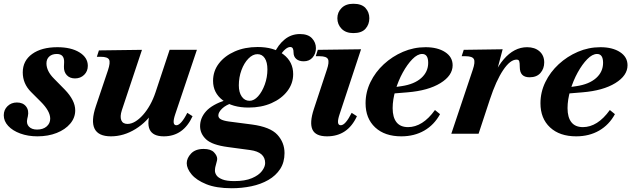

<svg xmlns="http://www.w3.org/2000/svg" viewBox="-33 -711 3357 1021"><path d="M166 14Q116 14 75 -1Q34 -16 10.5 -41.5Q-13 -67 -13 -98Q-13 -127 7 -146.5Q27 -166 57 -166Q89 -166 105.5 -145Q122 -124 115 -92L112 -79Q106 -53 121 -37.5Q136 -22 164 -22Q196 -22 215 -38.5Q234 -55 234 -80Q234 -120 184 -170L132 -222Q88 -266 88 -326Q88 -388 138 -424Q188 -460 272 -460Q345 -460 389.5 -432.5Q434 -405 434 -361Q434 -332 414.5 -313Q395 -294 366 -294Q338 -294 322 -311.5Q306 -329 307 -357L308 -381Q309 -424 269 -424Q244 -424 229 -410.5Q214 -397 214 -374Q214 -333 254 -293L312 -234Q339 -206 353 -178.5Q367 -151 367 -124Q367 -85 340.5 -53.5Q314 -22 268.5 -4Q223 14 166 14Z M557 14Q490 14 470 -26.5Q450 -67 477 -147L541 -337Q555 -379 547 -394Q539 -409 503 -409H482L493 -443L722 -446L615 -125Q604 -91 612 -71.5Q620 -52 645 -52Q665 -52 686 -64.5Q707 -77 727.5 -100Q748 -123 765 -153.5Q782 -184 794 -220L869 -446H1014L899 -104Q879 -45 905 -45Q917 -45 932 -62Q947 -79 963 -111L991 -93Q942 14 838 14Q780 14 763 -22Q746 -58 771 -131L789 -128Q751 -64 688 -25Q625 14 557 14Z M1199 290Q1117 290 1064 268.5Q1011 247 985.5 216Q960 185 960 157Q960 130 983 105.5Q1006 81 1050 81Q1088 81 1105 99Q1122 117 1122 134Q1122 138 1121 142.5Q1120 147 1117 158Q1110 179 1110 197Q1110 209 1118.5 221.5Q1127 234 1149.5 243Q1172 252 1213 252Q1270 252 1306.5 236.5Q1343 221 1360 198.5Q1377 176 1377 156Q1377 98 1298 87L1179 71Q1095 60 1063 30Q1031 0 1031 -40Q1031 -84 1063 -119.5Q1095 -155 1168 -179L1206 -165Q1168 -153 1148 -133.5Q1128 -114 1128 -97Q1128 -84 1141.5 -76.5Q1155 -69 1183 -65L1306 -49Q1404 -36 1442 5.5Q1480 47 1480 103Q1480 152 1457 187.5Q1434 223 1394 246Q1354 269 1303.5 279.5Q1253 290 1199 290ZM1289 -139Q1203 -139 1151.5 -178Q1100 -217 1100 -281Q1100 -333 1131 -373.5Q1162 -414 1215.5 -437.5Q1269 -461 1337 -461Q1423 -461 1474.5 -421.5Q1526 -382 1526 -317Q1526 -267 1495 -226.5Q1464 -186 1410.5 -162.5Q1357 -139 1289 -139ZM1294 -175Q1318 -175 1339.5 -199Q1361 -223 1375 -261.5Q1389 -300 1389 -342Q1389 -380 1375 -401.5Q1361 -423 1336 -423Q1311 -423 1288 -399.5Q1265 -376 1251 -338Q1237 -300 1237 -257Q1237 -220 1252.5 -197.5Q1268 -175 1294 -175ZM1582 -385Q1557 -385 1542.5 -397.5Q1528 -410 1528 -432Q1528 -446 1524 -453.5Q1520 -461 1510 -461Q1498 -461 1483 -448Q1468 -435 1457 -415L1426 -428Q1446 -473 1481 -501.5Q1516 -530 1562 -530Q1605 -530 1626 -507.5Q1647 -485 1647 -455Q1647 -426 1629.5 -405.5Q1612 -385 1582 -385Z M1706 14Q1645 14 1628.5 -22Q1612 -58 1636 -131L1705 -340Q1719 -381 1711 -396.5Q1703 -412 1667 -412H1646L1657 -446L1887 -449L1773 -104Q1753 -45 1779 -45Q1792 -45 1806.5 -62Q1821 -79 1837 -111L1865 -93Q1816 14 1706 14ZM1846 -535Q1806 -535 1783.5 -558Q1761 -581 1761 -614Q1761 -646 1783.5 -668.5Q1806 -691 1846 -691Q1890 -691 1910.5 -668.5Q1931 -646 1931 -614Q1931 -581 1910.5 -558Q1890 -535 1846 -535Z M2101 14Q2013 14 1962 -33.5Q1911 -81 1911 -162Q1911 -221 1937 -274.5Q1963 -328 2008 -369.5Q2053 -411 2110 -435.5Q2167 -460 2230 -460Q2294 -460 2334 -434Q2374 -408 2374 -364Q2374 -309 2309 -269Q2244 -229 2134 -220L2024 -211L2027 -242L2103 -253Q2170 -263 2207 -296Q2244 -329 2244 -377Q2244 -424 2212 -424Q2187 -424 2160 -396.5Q2133 -369 2109 -325.5Q2085 -282 2070 -231.5Q2055 -181 2055 -136Q2055 -87 2075.5 -61Q2096 -35 2137 -35Q2175 -35 2211 -57.5Q2247 -80 2280 -126L2307 -104Q2276 -47 2223 -16.5Q2170 14 2101 14Z M2367 0 2481 -340Q2495 -381 2487 -396.5Q2479 -412 2443 -412H2422L2433 -446L2640 -449L2590 -260L2564 -221Q2590 -331 2645.5 -395.5Q2701 -460 2770 -460Q2811 -460 2836 -438Q2861 -416 2861 -379Q2861 -346 2841 -323Q2821 -300 2783 -300Q2757 -300 2744 -313.5Q2731 -327 2731 -355Q2731 -378 2728 -386Q2725 -394 2714 -394Q2680 -394 2642.5 -338Q2605 -282 2572 -182L2512 0Z M3031 14Q2943 14 2892 -33.5Q2841 -81 2841 -162Q2841 -221 2867 -274.5Q2893 -328 2938 -369.5Q2983 -411 3040 -435.5Q3097 -460 3160 -460Q3224 -460 3264 -434Q3304 -408 3304 -364Q3304 -309 3239 -269Q3174 -229 3064 -220L2954 -211L2957 -242L3033 -253Q3100 -263 3137 -296Q3174 -329 3174 -377Q3174 -424 3142 -424Q3117 -424 3090 -396.5Q3063 -369 3039 -325.5Q3015 -282 3000 -231.5Q2985 -181 2985 -136Q2985 -87 3005.5 -61Q3026 -35 3067 -35Q3105 -35 3141 -57.5Q3177 -80 3210 -126L3237 -104Q3206 -47 3153 -16.5Q3100 14 3031 14Z"/></svg>

Font: Baskervville
Style: Bold Italic
Weight: 700
Italic angle: -18°
Version: Version 1.100